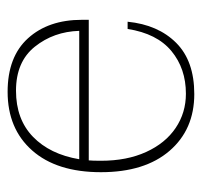

<svg xmlns="http://www.w3.org/2000/svg" viewBox="-33 -487 530 504"><g transform="rotate(-90 232.0 -235.0)"><path d="M63 -267Q62 -257 62 -235Q62 -167 85 -116.5Q108 -66 148 -39Q188 -12 238 -12Q304 -12 350 -50Q396 -88 408 -165H427Q419 -85 371.5 -37.5Q324 10 237 10Q144 10 88 -55Q32 -120 32 -235Q32 -351 89 -415.5Q146 -480 243 -480Q335 -480 383.5 -426.5Q432 -373 432 -285V-267ZM66 -292H403Q401 -359 361.5 -408.5Q322 -458 246 -458Q171 -458 125 -413.5Q79 -369 66 -292Z"/></g></svg>

Font: Taviraj Thin
Style: Regular
Weight: 100
Designer: Katatrad Team
Foundry: CadsonDemak
Version: Version 1.030